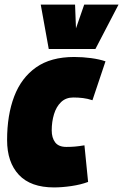

<svg xmlns="http://www.w3.org/2000/svg" viewBox="-20 -809 538 839"><path d="M216 10Q114 10 62.5 -45Q11 -100 11 -197Q11 -306 42 -387.5Q73 -469 137.5 -514.5Q202 -560 304 -560Q342 -560 378.5 -555Q415 -550 441 -541L384 -371Q363 -378 342.5 -380.5Q322 -383 300 -383Q268 -383 247 -363Q226 -343 216 -310Q206 -277 206 -239Q206 -207 221 -187Q236 -167 270 -167Q290 -167 307.5 -168.5Q325 -170 349 -174L365 -14Q333 -2 292 4Q251 10 216 10ZM498 -789 397 -595H193L158 -789H308L312 -685L348 -789Z"/></svg>

Font: Georama Semi Condensed Black
Style: Italic
Weight: 900
Width: 4
Italic angle: -9°
Designer: Jean-Baptiste Levee
Foundry: Production Type
Version: Version 1.000